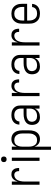

<svg xmlns="http://www.w3.org/2000/svg" viewBox="1293 -2055 977 3603"><g transform="rotate(-90 1781.5 -253.5)"><path d="M116 0V-520H176V-407Q183 -430 193.5 -452Q204 -474 220.5 -491.5Q237 -509 260 -518.5Q283 -528 307 -528Q326 -528 344 -524.5Q362 -521 377 -511Q392 -501 403.5 -486Q415 -471 421 -454Q427 -437 429 -419Q431 -401 431 -383H372Q372 -399 369 -415.5Q366 -432 357 -445.5Q348 -459 333 -466.5Q318 -474 301 -474Q279 -474 258.5 -465Q238 -456 223 -440Q208 -424 199 -404Q190 -384 185 -362.5Q180 -341 178 -319Q176 -297 176 -276V0Z M564 0V-520H624V0ZM594 -618Q583 -618 572.5 -621Q562 -624 554.5 -631.5Q547 -639 544 -649Q541 -659 541 -670Q541 -681 544 -691Q547 -701 554.5 -708.5Q562 -716 572.5 -719Q583 -722 594 -722Q604 -722 614.5 -719Q625 -716 632.5 -708.5Q640 -701 643 -691Q646 -681 646 -670Q646 -659 643 -649Q640 -639 632.5 -631.5Q625 -624 614.5 -621Q604 -618 594 -618Z M772 215V-520H831V-426Q839 -448 852.5 -468Q866 -488 885 -502Q904 -516 927 -522Q950 -528 974 -528Q998 -528 1022.5 -521.5Q1047 -515 1067 -500.5Q1087 -486 1101 -465Q1115 -444 1123 -420.5Q1131 -397 1134 -372.5Q1137 -348 1137 -323V-197Q1137 -172 1134 -147.5Q1131 -123 1123 -99.5Q1115 -76 1101 -55Q1087 -34 1067 -19.5Q1047 -5 1022.5 1.5Q998 8 974 8Q950 8 927 2Q904 -4 885 -18Q866 -32 852.5 -52Q839 -72 831 -94V215ZM951 -46Q970 -46 988.5 -50.5Q1007 -55 1022 -65.5Q1037 -76 1048.5 -91.5Q1060 -107 1066.5 -124.5Q1073 -142 1075.5 -160.5Q1078 -179 1078 -197V-323Q1078 -341 1075.5 -359.5Q1073 -378 1066.5 -395.5Q1060 -413 1048.5 -428.5Q1037 -444 1022 -454.5Q1007 -465 988.5 -469.5Q970 -474 951 -474Q933 -474 915 -469Q897 -464 882.5 -453.5Q868 -443 858 -427.5Q848 -412 842 -394.5Q836 -377 833.5 -359Q831 -341 831 -323V-197Q831 -179 833.5 -161Q836 -143 842 -125.5Q848 -108 858 -92.5Q868 -77 882.5 -66.5Q897 -56 915 -51Q933 -46 951 -46Z M1383 8Q1354 8 1325 -1Q1296 -10 1276 -31.5Q1256 -53 1247.5 -82Q1239 -111 1239 -140Q1239 -165 1245 -189Q1251 -213 1266 -232.5Q1281 -252 1302 -265Q1323 -278 1346.5 -285.5Q1370 -293 1394.5 -296Q1419 -299 1443 -299H1545V-354Q1545 -378 1537.5 -401.5Q1530 -425 1513 -442Q1496 -459 1472 -466.5Q1448 -474 1424 -474Q1402 -474 1381 -469Q1360 -464 1342.5 -451.5Q1325 -439 1314.5 -419Q1304 -399 1304 -378H1245Q1245 -400 1251 -421.5Q1257 -443 1269.5 -461Q1282 -479 1299.5 -492.5Q1317 -506 1337.5 -514Q1358 -522 1380 -525Q1402 -528 1424 -528Q1448 -528 1471.5 -524Q1495 -520 1516.5 -510Q1538 -500 1555.5 -483.5Q1573 -467 1584.5 -446Q1596 -425 1600 -401.5Q1604 -378 1604 -354V0H1545V-89Q1535 -66 1518 -46.5Q1501 -27 1479.5 -15Q1458 -3 1433 2.5Q1408 8 1383 8ZM1405 -46Q1432 -46 1459 -54Q1486 -62 1506 -80Q1526 -98 1535.5 -124Q1545 -150 1545 -177V-244H1443Q1427 -244 1410.5 -243Q1394 -242 1378 -237.5Q1362 -233 1347 -225.5Q1332 -218 1320.5 -206Q1309 -194 1303.5 -178Q1298 -162 1298 -146Q1298 -125 1305.5 -105Q1313 -85 1328 -71Q1343 -57 1363.5 -51.5Q1384 -46 1405 -46Z M1779 0V-520H1839V-407Q1846 -430 1856.5 -452Q1867 -474 1883.5 -491.5Q1900 -509 1923 -518.5Q1946 -528 1970 -528Q1989 -528 2007 -524.5Q2025 -521 2040 -511Q2055 -501 2066.5 -486Q2078 -471 2084 -454Q2090 -437 2092 -419Q2094 -401 2094 -383H2035Q2035 -399 2032 -415.5Q2029 -432 2020 -445.5Q2011 -459 1996 -466.5Q1981 -474 1964 -474Q1942 -474 1921.5 -465Q1901 -456 1886 -440Q1871 -424 1862 -404Q1853 -384 1848 -362.5Q1843 -341 1841 -319Q1839 -297 1839 -276V0Z M2333 8Q2304 8 2275 -1Q2246 -10 2226 -31.5Q2206 -53 2197.5 -82Q2189 -111 2189 -140Q2189 -165 2195 -189Q2201 -213 2216 -232.5Q2231 -252 2252 -265Q2273 -278 2296.5 -285.5Q2320 -293 2344.5 -296Q2369 -299 2393 -299H2495V-354Q2495 -378 2487.5 -401.5Q2480 -425 2463 -442Q2446 -459 2422 -466.5Q2398 -474 2374 -474Q2352 -474 2331 -469Q2310 -464 2292.5 -451.5Q2275 -439 2264.5 -419Q2254 -399 2254 -378H2195Q2195 -400 2201 -421.5Q2207 -443 2219.5 -461Q2232 -479 2249.5 -492.5Q2267 -506 2287.5 -514Q2308 -522 2330 -525Q2352 -528 2374 -528Q2398 -528 2421.5 -524Q2445 -520 2466.5 -510Q2488 -500 2505.5 -483.5Q2523 -467 2534.5 -446Q2546 -425 2550 -401.5Q2554 -378 2554 -354V0H2495V-89Q2485 -66 2468 -46.5Q2451 -27 2429.5 -15Q2408 -3 2383 2.5Q2358 8 2333 8ZM2355 -46Q2382 -46 2409 -54Q2436 -62 2456 -80Q2476 -98 2485.5 -124Q2495 -150 2495 -177V-244H2393Q2377 -244 2360.5 -243Q2344 -242 2328 -237.5Q2312 -233 2297 -225.5Q2282 -218 2270.5 -206Q2259 -194 2253.5 -178Q2248 -162 2248 -146Q2248 -125 2255.5 -105Q2263 -85 2278 -71Q2293 -57 2313.5 -51.5Q2334 -46 2355 -46Z M2729 0V-520H2789V-407Q2796 -430 2806.5 -452Q2817 -474 2833.5 -491.5Q2850 -509 2873 -518.5Q2896 -528 2920 -528Q2939 -528 2957 -524.5Q2975 -521 2990 -511Q3005 -501 3016.5 -486Q3028 -471 3034 -454Q3040 -437 3042 -419Q3044 -401 3044 -383H2985Q2985 -399 2982 -415.5Q2979 -432 2970 -445.5Q2961 -459 2946 -466.5Q2931 -474 2914 -474Q2892 -474 2871.5 -465Q2851 -456 2836 -440Q2821 -424 2812 -404Q2803 -384 2798 -362.5Q2793 -341 2791 -319Q2789 -297 2789 -276V0Z M3327 8Q3300 8 3274 2.5Q3248 -3 3225 -16Q3202 -29 3185 -49.5Q3168 -70 3157 -94Q3146 -118 3142.5 -144.5Q3139 -171 3139 -197V-323Q3139 -349 3142.5 -375Q3146 -401 3156.5 -425.5Q3167 -450 3184.5 -470.5Q3202 -491 3224.5 -504Q3247 -517 3273 -522.5Q3299 -528 3326 -528Q3352 -528 3378 -522.5Q3404 -517 3426.5 -504Q3449 -491 3466.5 -470.5Q3484 -450 3494.5 -425.5Q3505 -401 3508.5 -375Q3512 -349 3512 -323V-233H3198V-197Q3198 -178 3200.5 -159.5Q3203 -141 3210 -123.5Q3217 -106 3228.5 -91Q3240 -76 3255.5 -65.5Q3271 -55 3289.5 -50.5Q3308 -46 3327 -46Q3348 -46 3369.5 -50.5Q3391 -55 3409 -67Q3427 -79 3438 -98.5Q3449 -118 3451 -140H3510Q3509 -118 3502 -97Q3495 -76 3482.5 -58Q3470 -40 3452 -27Q3434 -14 3413.5 -6Q3393 2 3371 5Q3349 8 3327 8ZM3198 -287H3453V-323Q3453 -341 3450.5 -360Q3448 -379 3441 -396Q3434 -413 3423 -428.5Q3412 -444 3396.5 -454.5Q3381 -465 3362.5 -469.5Q3344 -474 3326 -474Q3307 -474 3288.5 -469.5Q3270 -465 3254.5 -454.5Q3239 -444 3228 -428.5Q3217 -413 3210 -396Q3203 -379 3200.5 -360Q3198 -341 3198 -323Z"/></g></svg>

Font: Iosevka QP Light
Style: Regular
Weight: 300
Designer: Belleve Invis
Foundry: Belleve Invis
Version: Version 20.0.0; ttfautohint (v1.8.4)